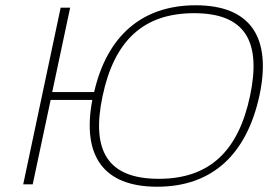

<svg xmlns="http://www.w3.org/2000/svg" viewBox="-20 -699 1017 728"><path d="M210 -670 68 0H104L172 -320H330C290 -108 372 9 576 9C786 9 916 -115 964 -338C1010 -555 932 -679 722 -679C516 -679 385 -560 337 -350H178L246 -670ZM369 -335C413 -543 522 -649 716 -649C909 -649 972 -543 928 -335C884 -127 775 -21 582 -21C388 -21 325 -127 369 -335Z"/></svg>

Font: LT Wave Text Thin Italic
Style: Regular
Weight: 100
Designer: Daniel Lyons
Version: Version 2.5 (Glyphs App)